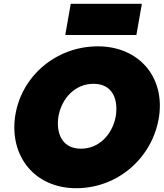

<svg xmlns="http://www.w3.org/2000/svg" viewBox="-20 -965 865 1015"><path d="M325 -780H701L730 -945H354ZM60 -350C30 -142 160 29 382 30C607 30 789 -135 821 -350C851 -559 714 -720 497 -720C279 -720 92 -565 60 -350ZM289 -350C306 -445 377 -523 476 -522C576 -521 606 -439 592 -350C575 -256 504 -177 405 -179C308 -180 275 -262 289 -350Z"/></svg>

Font: Jost* Black
Style: Italic
Weight: 900
Italic angle: -10°
Version: Version 3.7